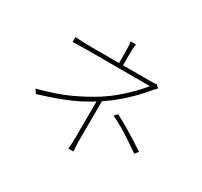

<svg xmlns="http://www.w3.org/2000/svg" viewBox="-164 -1008 1327 1259"><g transform="rotate(30 500.0 -378.5)"><path d="M528 -785Q525 -770 524 -745Q523 -720 523 -702Q523 -691 523 -672.5Q523 -654 523 -637.5Q523 -621 523 -615H493Q493 -621 493 -637.5Q493 -654 493 -672.5Q493 -691 493 -702Q493 -720 492 -745Q491 -770 488 -785ZM798 -607Q790 -599 780.5 -589.5Q771 -580 763 -570Q740 -541 703.5 -503.5Q667 -466 622.5 -427.5Q578 -389 528 -356Q474 -319 416 -288.5Q358 -258 287 -231Q216 -204 122 -175L102 -205Q242 -241 338 -286Q434 -331 505 -377Q556 -410 603 -450.5Q650 -491 687 -529.5Q724 -568 743 -594Q733 -594 698.5 -594Q664 -594 615 -594Q566 -594 511.5 -594Q457 -594 407.5 -594Q358 -594 322 -594Q286 -594 274 -594Q258 -594 236.5 -593.5Q215 -593 195 -592.5Q175 -592 160 -591V-629Q180 -627 214.5 -625.5Q249 -624 274 -624Q286 -624 320 -624Q354 -624 400.5 -624Q447 -624 498.5 -624Q550 -624 598 -624Q646 -624 682 -624Q718 -624 733 -624Q745 -624 757 -624.5Q769 -625 776 -628ZM521 -363Q521 -332 521 -292.5Q521 -253 520.5 -211.5Q520 -170 520 -132Q520 -94 520 -66Q520 -51 520.5 -35Q521 -19 522 -3Q523 13 524 28H485Q487 13 488 -3Q489 -19 489.5 -35Q490 -51 490 -66Q490 -94 490 -131.5Q490 -169 490.5 -209.5Q491 -250 491 -286.5Q491 -323 491 -348ZM876 -159Q833 -189 797 -213Q761 -237 723 -260Q685 -283 634 -308L656 -330Q704 -305 742 -283Q780 -261 816.5 -238Q853 -215 898 -185Z"/></g></svg>

Font: Noto Sans TC
Style: Regular
Weight: 100
Designer: Ryoko NISHIZUKA 西塚涼子 (kana, bopomofo & ideographs); Paul D. Hunt (Latin, Greek & Cyrillic); Sandoll Communications 산돌커뮤니
Foundry: Adobe
Version: Version 2.004;hotconv 1.0.118;makeotfexe 2.5.65603